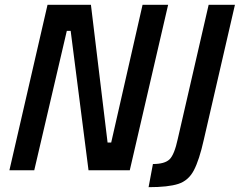

<svg xmlns="http://www.w3.org/2000/svg" viewBox="-20 -706 994 796"><path d="M518 0H347L273 -578H257L122 0H19L177 -686H357L426 -115H441L571 -686H677ZM596 70 614 -26Q663 -26 683 -45.5Q703 -65 717 -130L845 -686H954L825 -127Q806 -42 783.5 0.5Q761 43 719 56.5Q677 70 596 70Z"/></svg>

Font: Storia Sans SemiBold
Style: Italic
Weight: 600
Italic angle: -13°
Designer: Campivisivi
Foundry: Accademia di Belle Arti di Urbino and students of MA course of Visual design
Version: Version 60.001;May 25, 2020;FontCreator 12.0.0.2522 64-bit